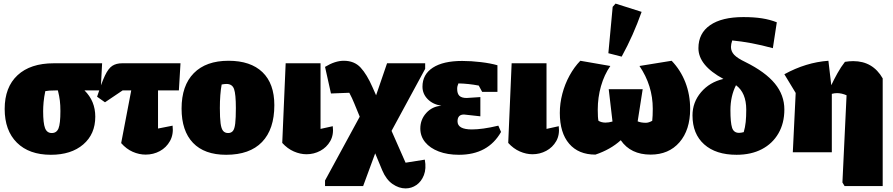

<svg xmlns="http://www.w3.org/2000/svg" viewBox="-20 -847 4970 1068"><path d="M510 -198Q510 -101 443 -43.5Q376 14 263 14Q142 14 74 -53.5Q6 -121 6 -241Q6 -362 77.5 -428.5Q149 -495 279 -495H548L540 -344H450Q510 -285 510 -198ZM289 -344Q267 -344 254.5 -343Q242 -342 232 -340Q225 -307 222.5 -279Q220 -251 220 -229Q220 -162 230.5 -134.5Q241 -107 268 -107Q295 -107 305.5 -133Q316 -159 316 -229Q316 -262 313 -287Q310 -312 302 -344Z M564 -278 520 -309Q545 -387 564 -427Q583 -467 605 -481Q627 -495 659 -495H984L975 -344H859V-132L940 -148Q946 -99 925.5 -62.5Q905 -26 869 -6.5Q833 13 790 13Q754 13 718.5 -2.5Q683 -18 654 -51L710 -344H662Z M1238 14Q1117 14 1053.5 -52.5Q990 -119 990 -243Q990 -371 1058 -440Q1126 -509 1251 -509Q1374 -509 1440 -445.5Q1506 -382 1506 -262Q1506 -128 1437.5 -57Q1369 14 1238 14ZM1249 -107Q1266 -107 1275.5 -118.5Q1285 -130 1288.5 -160.5Q1292 -191 1292 -246Q1292 -323 1282 -351.5Q1272 -380 1240 -380Q1229 -380 1213 -377Q1203 -323 1203 -246Q1203 -191 1207 -161Q1211 -131 1221 -119Q1231 -107 1249 -107Z M1550 -52 1569 -495H1763V-130L1831 -145Q1837 -97 1817 -62Q1797 -27 1761.5 -8Q1726 11 1685 11Q1650 11 1614.5 -4.5Q1579 -20 1550 -52Z M1788 188V157L1981 -198L1951 -271Q1939 -301 1923 -331L1821 -327L1788 -475Q1844 -509 1892 -509Q1951 -509 1986 -471Q2021 -433 2052 -362L2072 -317L2133 -495H2345V-464L2158 -119L2236 58L2343 41Q2352 91 2338 127Q2324 163 2296.5 182Q2269 201 2236 201Q2199 201 2163.5 176.5Q2128 152 2106 100L2067 6L2000 188Z M2533 14Q2469 14 2420.5 -4.5Q2372 -23 2345 -56Q2318 -89 2318 -132Q2318 -182 2351 -218.5Q2384 -255 2435 -259Q2388 -266 2359 -295.5Q2330 -325 2330 -365Q2330 -433 2387.5 -470.5Q2445 -508 2551 -508Q2601 -508 2655 -501.5Q2709 -495 2747 -484V-336H2662L2643 -371Q2585 -382 2530 -383Q2523 -368 2523 -353Q2523 -326 2535.5 -314Q2548 -302 2576 -302L2652 -307V-200L2561 -210Q2525 -210 2525 -172Q2525 -127 2605 -127Q2633 -127 2669.5 -132Q2706 -137 2752 -148L2767 -113Q2695 14 2533 14Z M2807 -52 2826 -495H3020V-130L3088 -145Q3094 -97 3074 -62Q3054 -27 3018.5 -8Q2983 11 2942 11Q2907 11 2871.5 -4.5Q2836 -20 2807 -52Z M3292 13Q3198 13 3146 -47.5Q3094 -108 3094 -219Q3094 -272 3108 -325.5Q3122 -379 3148 -426.5Q3174 -474 3208 -509L3375 -480Q3341 -431 3323 -368Q3305 -305 3305 -237Q3305 -191 3309 -175Q3326 -165 3348 -165Q3366 -165 3387 -171L3366 -351H3555L3527 -172Q3545 -164 3573 -164Q3588 -164 3608 -175Q3611 -202 3611 -242Q3611 -371 3537 -480L3716 -509Q3766 -457 3792.5 -388.5Q3819 -320 3819 -241Q3819 -124 3759.5 -55.5Q3700 13 3599 13Q3488 13 3433 -67Q3376 -15 3292 13ZM3438 -532 3364 -551 3388 -809 3404 -827 3549 -781Q3526 -716 3498.5 -654Q3471 -592 3438 -532Z M4077 14Q3962 14 3897 -44Q3832 -102 3832 -205Q3832 -278 3879.5 -334Q3927 -390 4004 -408Q3865 -483 3865 -579Q3865 -662 3930 -707Q3995 -752 4115 -752Q4174 -752 4218.5 -745Q4263 -738 4301 -723L4279 -579Q4217 -596 4161 -606.5Q4105 -617 4053 -622Q4046 -601 4046 -586Q4046 -561 4064 -542Q4082 -523 4126 -502Q4237 -447 4290 -382.5Q4343 -318 4343 -238Q4343 -162 4310 -105Q4277 -48 4217.5 -17Q4158 14 4077 14ZM4043 -234Q4043 -166 4052 -137Q4061 -108 4091 -108Q4102 -108 4117 -112Q4125 -139 4128 -168.5Q4131 -198 4131 -237Q4131 -331 4074 -373Q4043 -312 4043 -234Z M4390 0 4406 -330 4343 -434Q4463 -500 4588 -509L4604 -373Q4619 -405 4638.5 -440Q4658 -475 4680 -503Q4692 -505 4703.5 -506Q4715 -507 4726 -507Q4835 -507 4890 -411V188H4678L4666 168L4689 -317Q4662 -329 4636 -329Q4622 -329 4607 -325V0Z"/></svg>

Font: Piazzolla Black
Style: Regular
Weight: 900
Designer: Juan Pablo del Peral
Foundry: Huerta Tipografica
Version: Version 1.330